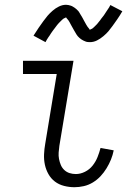

<svg xmlns="http://www.w3.org/2000/svg" viewBox="-20 -774 540 802"><path d="M291 8Q269 8 247.5 2.5Q226 -3 209.5 -15.5Q193 -28 182.5 -46.5Q172 -65 167.5 -86Q163 -107 164 -129.5Q165 -152 169 -174L217 -465H76V-520H287L228 -165Q226 -151 225 -137Q224 -123 226.5 -110Q229 -97 234 -85Q239 -73 248.5 -64Q258 -55 270.5 -51Q283 -47 297 -47Q316 -47 335 -56.5Q354 -66 367 -82.5Q380 -99 387.5 -118Q395 -137 400 -156L455 -146Q451 -126 443.5 -107.5Q436 -89 425 -71Q414 -53 400 -38Q386 -23 368 -12Q350 -1 330 3.5Q310 8 291 8ZM356 -598Q351 -598 346 -598.5Q341 -599 336.5 -601Q332 -603 327.5 -605Q323 -607 319 -610Q315 -613 311.5 -616Q308 -619 305 -622.5Q302 -626 299.5 -630Q297 -634 294.5 -638.5Q292 -643 289.5 -647Q287 -651 285 -655Q283 -659 280.5 -663Q278 -667 275.5 -672Q273 -677 270.5 -681.5Q268 -686 265.5 -689.5Q263 -693 259.5 -696.5Q256 -700 256 -702Q256 -701 251 -699Q246 -697 243 -694.5Q240 -692 236 -688Q232 -684 230 -682Q228 -680 226 -678Q224 -676 222 -673.5Q220 -671 217.5 -668Q215 -665 213 -662Q211 -659 208.5 -656Q206 -653 203.5 -649.5Q201 -646 198 -642Q195 -638 192.5 -634Q190 -630 187.5 -626Q185 -622 181.5 -617.5Q178 -613 175.5 -608Q173 -603 170 -598L120 -625Q131 -643 141.5 -658Q152 -673 161 -685.5Q170 -698 178.5 -708Q187 -718 199.5 -729Q212 -740 226.5 -747Q241 -754 256 -754Q261 -754 265.5 -753Q270 -752 275 -750.5Q280 -749 284 -746.5Q288 -744 292 -741.5Q296 -739 299.5 -735.5Q303 -732 306 -729Q309 -726 311.5 -721.5Q314 -717 316.5 -713Q319 -709 321.5 -705Q324 -701 326 -697Q328 -693 330.5 -688.5Q333 -684 335.5 -679.5Q338 -675 340.5 -670.5Q343 -666 345.5 -662.5Q348 -659 351.5 -655Q355 -651 355 -649Q355 -650 360 -652Q365 -654 368 -656.5Q371 -659 375 -663Q379 -667 381 -669Q383 -671 385.5 -673.5Q388 -676 389.5 -678.5Q391 -681 393.5 -683.5Q396 -686 398 -689Q400 -692 402.5 -695.5Q405 -699 408 -702.5Q411 -706 413.5 -709.5Q416 -713 418.5 -717Q421 -721 424 -725.5Q427 -730 430 -734.5Q433 -739 436 -743.5Q439 -748 441 -753L491 -727Q480 -708 469.5 -693Q459 -678 450 -665.5Q441 -653 433 -643.5Q425 -634 412 -623Q399 -612 385 -605Q371 -598 356 -598Z"/></svg>

Font: Iosevka Light
Style: Italic
Weight: 300
Italic angle: -9°
Monospace: yes
Designer: Belleve Invis
Foundry: Belleve Invis
Version: Version 32.5.0; ttfautohint (v1.8.4)